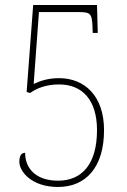

<svg xmlns="http://www.w3.org/2000/svg" viewBox="-20 -734 505 764"><path d="M211 10C322 10 394 -69 394 -216C394 -353 316 -423 215 -423C171 -423 140 -412 114 -400L135 -686H291C339 -686 346 -681 348 -629L349 -603H369L366 -714H112L86 -368L100 -364C126 -383 164 -398 215 -398C308 -398 366 -336 366 -216C366 -81 306 -15 211 -15C127 -15 80 -60 80 -126C66 -126 57 -116 57 -90C57 -52 105 10 211 10Z"/></svg>

Font: Noto Serif Devanagari Condensed Thin
Style: Regular
Weight: 100
Width: 3
Designer: Universal Thirst, Indian Type Foundry and the Monotype Design Team
Foundry: Monotype Imaging Inc.
Version: Version 2.004